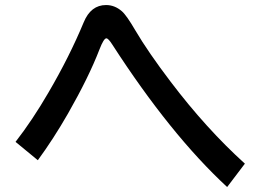

<svg xmlns="http://www.w3.org/2000/svg" viewBox="-20 -753 1040 766"><path d="M42 -187Q109.9 -274.4 173.3 -383.8Q256.8 -526.4 314 -664.1Q342.3 -732.9 403.3 -732.9Q437.5 -732.9 465.8 -708.5Q484.4 -692.9 520.5 -630.9Q570.8 -545.4 660.6 -427.2Q802.7 -239.7 957 -100.1L886.2 -6.8Q660.2 -215.8 427.7 -575.7Q412.1 -600.1 404.3 -600.1Q394 -600.1 377 -556.2Q334.5 -445.8 251.5 -300.3Q192.9 -198.2 130.9 -113.8Z"/></svg>

Font: BIZ UDGothic
Style: Bold
Weight: 700
Monospace: yes
Designer: TypeBank Co., Ltd.
Foundry: Morisawa Inc.
Version: Version 1.05